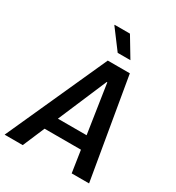

<svg xmlns="http://www.w3.org/2000/svg" viewBox="-233 -1014 1041 1138"><g transform="rotate(30 287.5 -445.0)"><path d="M-25 0 285 -686H436L553 0H434L347 -573H343L99 0ZM112 -149 125 -240H466L453 -149ZM313 -755 214 -887V-890H319L400 -755Z"/></g></svg>

Font: Chivo Mono Medium
Style: Italic
Weight: 500
Italic angle: -8.05°
Monospace: yes
Designer: Hector Gatti
Foundry: Omnibus-Type
Version: Version 1.008